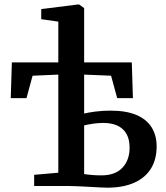

<svg xmlns="http://www.w3.org/2000/svg" viewBox="-20 -839 750 866"><path d="M463.5 7.5Q451 7.5 428 6.2Q405 5 378.8 3.5Q352.5 2 329.2 1Q306 0 292.5 0H134V-50.5L243 -60V-502.5L127 -497.5L99.5 -396.5H28.5L33.5 -557.5H243V-741.5L166 -752.5V-798L333 -819H336.5L359.5 -802.5V-557.5H574.5L579.5 -396.5H508.5L481 -497.5L359.5 -502.5V-327Q378.5 -331.5 410.5 -335.8Q442.5 -340 478.5 -340Q549 -340 595 -320.5Q641 -301 663.8 -264.8Q686.5 -228.5 686.5 -178.5Q686.5 -120 660.8 -78.5Q635 -37 585.2 -14.8Q535.5 7.5 463.5 7.5ZM437 -48Q500 -48 532.2 -82.5Q564.5 -117 564.5 -173Q564.5 -227.5 534 -256Q503.5 -284.5 445 -284.5Q422.5 -284.5 398.2 -280.8Q374 -277 359.5 -273.5V-54Q374.5 -51.5 394.2 -49.8Q414 -48 437 -48Z"/></svg>

Font: Merriweather 28pt SemiBold
Style: Regular
Weight: 600
Version: Version 2.100